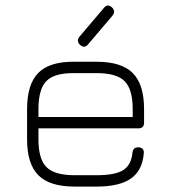

<svg xmlns="http://www.w3.org/2000/svg" viewBox="-20 -689 632 709"><path d="M276 -523Q261 -536.5 273 -553L363 -659Q377 -676.5 393 -662Q408 -648.5 396 -632L306 -526Q292 -508.5 276 -523ZM122 -215V-174Q122 -101.5 151.8 -71.8Q181.5 -42 255 -42H337Q404.5 -42 434.5 -60.5Q464.5 -79 469 -124Q470 -134.5 475.2 -139.8Q480.5 -145 491 -145Q501 -145 506.5 -139.2Q512 -133.5 511 -123Q506 -59.5 463.5 -29.8Q421 0 337 0H255Q163.5 0 121.8 -41.8Q80 -83.5 80 -174V-286Q80 -378.5 121.8 -420.2Q163.5 -462 255 -461H337Q428.5 -461 470.2 -419.2Q512 -377.5 512 -286V-236Q512 -215 491 -215ZM255 -419Q181.5 -420 151.8 -390.2Q122 -360.5 122 -286V-257H470V-286Q470 -359.5 440.2 -389.2Q410.5 -419 337 -419Z"/></svg>

Font: Jura Light Light
Style: Regular
Weight: 300
Version: Version 5.106